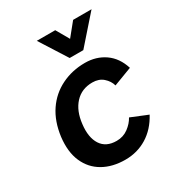

<svg xmlns="http://www.w3.org/2000/svg" viewBox="-178 -849 901 975"><g transform="rotate(-30 272.5 -362.0)"><path d="M525 -381 417 -340Q409 -369 384.5 -390.5Q360 -412 322 -412Q259 -412 220 -369.5Q181 -327 173 -254Q164 -180 192 -136.5Q220 -93 282 -93Q321 -93 350.5 -115Q380 -137 395 -165L493 -125Q457 -58 400 -23Q343 12 273 12Q198 12 143.5 -19Q89 -50 63 -109Q37 -168 47 -252Q58 -337 98 -396Q138 -455 201 -486Q264 -517 339 -517Q405 -517 454.5 -482.5Q504 -448 525 -381ZM285 -577 184 -736H292L362 -614H298L397 -736H505L365 -577Z"/></g></svg>

Font: Inclusive Sans SemiBold
Style: Italic
Weight: 600
Italic angle: -7°
Designer: Olivia King
Foundry: Olivia King
Version: Version 2.004